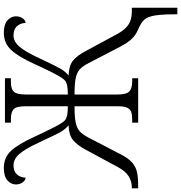

<svg xmlns="http://www.w3.org/2000/svg" viewBox="9 -770 970 1029"><g transform="rotate(-90 494.5 -255.0)"><path d="M852 0Q823 -12 802 -33.5Q781 -55 761 -93L670 -268Q653 -300 636 -314.5Q619 -329 589.5 -335Q560 -341 503 -341V-111Q503 -63 519.5 -47.5Q536 -32 573 -32H590V0H352V-32H369Q395 -32 410 -37.5Q425 -43 432.5 -59.5Q440 -76 440 -109V-341Q383 -341 353.5 -335Q324 -329 307 -314.5Q290 -300 273 -268L182 -93Q161 -52 138.5 -32.5Q116 -13 88 -6.5Q60 0 12 0H0V-34H4Q38 -34 65 -51Q92 -68 113 -107L206 -279Q231 -326 258 -348.5Q285 -371 338 -373Q317 -390 302 -416Q287 -442 260 -502Q256 -510 252.5 -517.5Q249 -525 246 -531Q212 -605 184.5 -636.5Q157 -668 124 -668Q93 -668 76 -651Q59 -634 57 -603Q42 -605 31.5 -620Q21 -635 21 -655Q21 -682 43 -701Q65 -720 110 -720Q165 -720 201 -681.5Q237 -643 276 -557Q332 -437 351 -409Q360 -396 368 -390Q376 -384 392.5 -380.5Q409 -377 440 -377V-604Q440 -652 424.5 -667Q409 -682 373 -682H352V-714H590V-682H568Q533 -682 518 -666.5Q503 -651 503 -602V-377Q534 -377 550.5 -380.5Q567 -384 575 -390Q583 -396 592 -409Q616 -445 667 -557Q706 -643 742.5 -681.5Q779 -720 834 -720Q878 -720 900 -701Q922 -682 922 -655Q922 -635 912 -620Q902 -605 887 -603Q885 -634 868 -651Q851 -668 819 -668Q787 -668 759.5 -636.5Q732 -605 698 -531Q692 -517 680 -493Q654 -438 639.5 -413.5Q625 -389 605 -373Q658 -371 685 -349Q712 -327 737 -279L830 -107Q853 -67 880 -50.5Q907 -34 946 -34H968V210H933Q933 128 926.5 89.5Q920 51 904 33Q888 15 852 0Z"/></g></svg>

Font: Noto Serif Light
Style: Regular
Weight: 300
Designer: Monotype Design Team
Foundry: Monotype Imaging Inc.
Version: Version 1.001